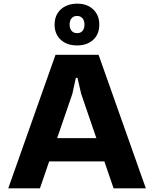

<svg xmlns="http://www.w3.org/2000/svg" viewBox="-20 -1028 841 1048"><path d="M25 0 283 -729H518L776 0H600L423 -516L403 -603H394L375 -516L198 0ZM233 -147 275 -274H523L564 -147ZM401 -780Q345 -780 311.5 -811Q278 -842 278 -894Q278 -929 293.5 -954.5Q309 -980 337 -994Q365 -1008 401 -1008Q456 -1008 489 -976.5Q522 -945 522 -894Q522 -841 488.5 -810.5Q455 -780 401 -780ZM401 -847Q420 -847 430.5 -859.5Q441 -872 441 -894Q441 -916 430 -928.5Q419 -941 401 -941Q381 -941 370.5 -928Q360 -915 360 -894Q360 -872 371 -859.5Q382 -847 401 -847Z"/></svg>

Font: Hubot Sans
Style: Bold
Weight: 700
Designer: Deni Anggara
Foundry: GitHub, Inc., Subsidiary of Microsoft Corporation
Version: Version 2.000